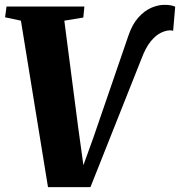

<svg xmlns="http://www.w3.org/2000/svg" viewBox="-20 -770 744 794"><path d="M178.5 4 66.5 -684.5 1 -698.5 7 -743H329L324.5 -697.5L246 -684.5L303 -245.5L333 -28L302.5 -25L365.5 -199L510.5 -621Q526.5 -669 551.8 -697.2Q577 -725.5 605.5 -737.8Q634 -750 660.5 -750Q678.5 -750 689.8 -747.2Q701 -744.5 704.5 -742L696 -642.5Q692.5 -643.5 690 -644Q687.5 -644.5 683.5 -644.5Q666.5 -644.5 645.5 -634.5Q624.5 -624.5 603.2 -598.8Q582 -573 564 -524.5L354 4Z"/></svg>

Font: Merriweather 48pt Black
Style: Italic
Weight: 900
Italic angle: -7.8°
Version: Version 2.101